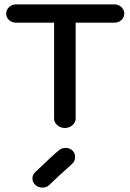

<svg xmlns="http://www.w3.org/2000/svg" viewBox="-20 -569 593 873"><path d="M501 -466H324V-29Q324 -12 309 0.5Q294 13 275 13Q256 13 241 0.5Q226 -12 226 -29V-466H52Q34 -466 21 -478Q8 -490 8 -507Q8 -524 21 -536.5Q34 -549 52 -549H501Q519 -549 532 -536.5Q545 -524 545 -507Q545 -490 532 -478Q519 -466 501 -466ZM142 273Q128 261 127.5 243.5Q127 226 140 214Q219 138 248 114Q262 103 280 103.5Q298 104 310 116Q322 128 321.5 146Q321 164 308 176Q233 243 204 272Q192 284 173.5 284Q155 284 142 273Z"/></svg>

Font: Hoogli
Style: Bold
Weight: 700
Designer: Anand Singh Naorem
Foundry: Brand New Type
Version: Version 1.00 b007